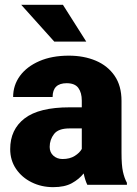

<svg xmlns="http://www.w3.org/2000/svg" viewBox="-20 -770 571 800"><path d="M343.8 0Q334.5 -19 328.6 -47.4Q309.6 -23.4 279.5 -6.8Q249.5 9.8 201.7 9.8Q152.8 9.8 112.1 -10.3Q71.3 -30.3 46.9 -66.2Q22.5 -102.1 22.5 -148.9Q22.5 -230.5 82.5 -276.6Q142.6 -322.8 270 -322.8H320.8V-350.6Q320.8 -383.8 306.4 -403.6Q292 -423.3 257.8 -423.3Q199.2 -423.3 199.2 -365.7H34.7Q34.7 -415 63.2 -453.9Q91.8 -492.7 144 -515.4Q196.3 -538.1 266.6 -538.1Q329.6 -538.1 379.2 -517.1Q428.7 -496.1 457.5 -454.3Q486.3 -412.6 486.3 -349.6V-133.3Q486.3 -81.5 492.2 -54.9Q498 -28.3 508.8 -8.3V0ZM240.7 -107.4Q271 -107.4 291.5 -120.4Q312 -133.3 320.8 -149.4V-234.9H269Q223.1 -234.9 205.1 -211.4Q187 -188 187 -157.7Q187 -135.3 202.4 -121.3Q217.8 -107.4 240.7 -107.4ZM242.2 -750 339.4 -596.7H206.1L68.4 -750Z"/></svg>

Font: Vazirmatn RD UI Black
Style: Regular
Weight: 900
Designer: Saber Rastikerdar
Foundry: Saber Rastikerdar
Version: Version 33.003